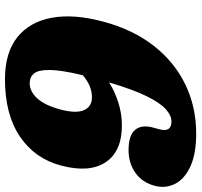

<svg xmlns="http://www.w3.org/2000/svg" viewBox="-38 -718 771 734"><g transform="rotate(90 347.0 -350.5)"><path d="M490.5 -715.5Q568 -715.5 616 -693.2Q664 -671 682.2 -635Q700.5 -599 690 -557.5Q677 -509 640 -483Q603 -457 554 -457Q496.5 -457 475.8 -482.2Q455 -507.5 467.5 -552L473.5 -574Q486.5 -621 444 -621Q421 -621 396.8 -599.2Q372.5 -577.5 347 -525.5Q321.5 -473.5 294.5 -382.5Q330 -405 372.5 -418.2Q415 -431.5 459 -431.5Q558.5 -431.5 599.8 -369.2Q641 -307 612.5 -199.5Q586.5 -99.5 502 -42Q417.5 15.5 282.5 15.5Q180.5 15.5 121.5 -32Q62.5 -79.5 47.2 -164.2Q32 -249 62.5 -361.5Q92.5 -473.5 154.2 -552.8Q216 -632 302 -673.8Q388 -715.5 490.5 -715.5ZM351 -317Q307.5 -317 267 -282Q247.5 -200 247 -156Q246.5 -112 260.5 -95.5Q274.5 -79 297.5 -79Q328.5 -79 355 -107.2Q381.5 -135.5 398 -196Q414 -256.5 400.5 -286.8Q387 -317 351 -317Z"/></g></svg>

Font: Fraunces 72pt S100 Black
Style: Italic
Weight: 900
Italic angle: -16°
Version: Version 1.000; ttfautohint (v1.8.3)